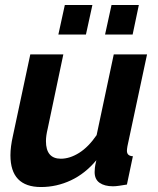

<svg xmlns="http://www.w3.org/2000/svg" viewBox="-20 -743 635 773"><path d="M145 10Q22 10 22 -118Q22 -135 24.5 -154.5Q27 -174 32 -196L102 -524H235L172 -225Q165 -196 165 -175Q165 -104 225 -104Q261 -104 298.5 -127.5Q336 -151 369 -199L438 -524H572L493 -154Q491 -142 491 -136Q491 -115 515 -114L491 0Q473 3 459 5Q445 7 435 7Q401 7 381 -7Q361 -21 361 -50Q361 -57 362 -67.5Q363 -78 368 -98Q323 -44 265.5 -17Q208 10 145 10ZM215 -604 241 -723H352L326 -604ZM403 -604 429 -723H539L514 -604Z"/></svg>

Font: Raleway
Style: Bold Italic
Weight: 700
Italic angle: -12°
Designer: Matt McInerney, Pablo Impallari, Rodrigo Fuenzalida
Foundry: Matt McInerney, Pablo Impallari, Rodrigo Fuenzalida
Version: Version 4.101;RELEASE